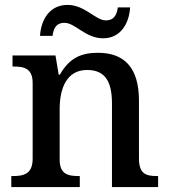

<svg xmlns="http://www.w3.org/2000/svg" viewBox="-20 -762 691 782"><path d="M400 -606C471 -606 506 -666 510 -732H460C456 -705 447 -679 411 -679C369 -679 326 -742 255 -742C183 -742 147 -683 143 -616H194C198 -643 206 -669 243 -669C286 -669 328 -606 400 -606ZM26 0H305V-45H300C256 -45 223 -53 223 -112V-317C223 -402 251 -477 335 -477C410 -477 436 -427 436 -341V0H624V-45H619C574 -45 546 -54 546 -117V-352C546 -488 485 -547 379 -547C312 -547 263 -527 224 -458H219L206 -536H31V-491H36C80 -491 113 -482 113 -424V-116C113 -54 78 -45 33 -45H26Z"/></svg>

Font: Noto Serif Gurmukhi Medium
Style: Regular
Weight: 500
Designer: Vaibhav Singh and the Monotype Design Team
Foundry: Monotype Imaging Inc.
Version: Version 2.004